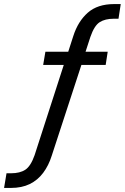

<svg xmlns="http://www.w3.org/2000/svg" viewBox="-56 -734 613 943"><path d="M-36 189 -24 117H-2Q42 117 68.5 99.5Q95 82 114 28L262 -430L275 -415H156L167 -480H295L274 -464L304 -557Q327 -629 375 -671.5Q423 -714 505 -714H537L526 -642H503Q460 -642 433.5 -625Q407 -608 388 -553L359 -464L351 -480H473L463 -415H329L349 -431L198 31Q183 79 156 115Q129 151 90 170Q51 189 -2 189Z"/></svg>

Font: Nunito Sans 10pt Condensed Medium
Style: Italic
Weight: 500
Width: 3
Italic angle: -9°
Designer: Vernon Adams
Foundry: Vernon Adams
Version: Version 3.101;gftools[0.9.27]